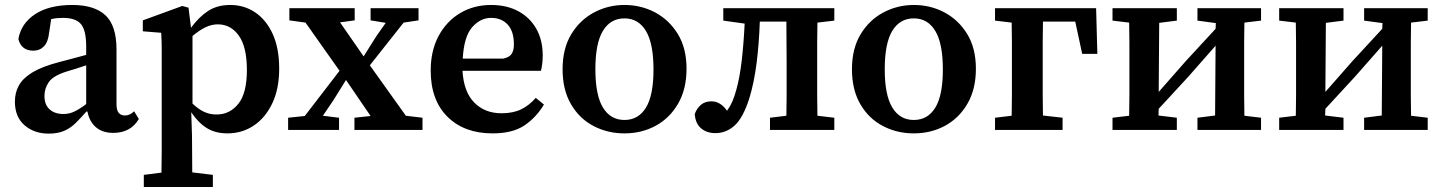

<svg xmlns="http://www.w3.org/2000/svg" viewBox="-20 -523 5805 773"><path d="M436 12Q393 12 366.5 -10.5Q340 -33 332 -74H328Q306 -49 285.5 -28.5Q265 -8 239 3.5Q213 15 176 15Q118 15 79 -18.5Q40 -52 40 -114Q40 -150 56 -179Q72 -208 110.5 -231.5Q149 -255 218 -273Q246 -280 273 -287.5Q300 -295 327 -302V-335Q327 -402 305.5 -426.5Q284 -451 234 -451Q222 -451 210.5 -450Q199 -449 186 -446L178 -393Q174 -354 157 -336.5Q140 -319 114 -319Q89 -319 74 -331.5Q59 -344 54 -366Q65 -429 121.5 -466Q178 -503 271 -503Q360 -503 404.5 -461.5Q449 -420 449 -324V-104Q449 -79 458 -68.5Q467 -58 483 -58Q503 -58 520 -75L539 -44Q506 12 436 12ZM159 -137Q159 -101 180 -82.5Q201 -64 235 -64Q258 -64 278.5 -73.5Q299 -83 327 -104V-260Q307 -253 287.5 -247Q268 -241 248 -235Q194 -218 176.5 -192.5Q159 -167 159 -137Z M857 -425Q831 -425 806 -412.5Q781 -400 755 -378V-106Q778 -84 801 -73Q824 -62 852 -62Q905 -62 939.5 -105Q974 -148 974 -241Q974 -334 941.5 -379.5Q909 -425 857 -425ZM896 14Q847 14 812.5 -7.5Q778 -29 750 -71L753 24Q753 59 753.5 96Q754 133 754 171L837 181V230H559V181L630 172Q631 132 631 94.5Q631 57 631 20V-267Q631 -305 631 -332.5Q631 -360 629 -391L555 -397V-441L714 -499L739 -492L749 -411Q781 -455 818 -479Q855 -503 907 -503Q963 -503 1007.5 -473Q1052 -443 1078 -386Q1104 -329 1104 -246Q1104 -165 1076 -106.5Q1048 -48 1001 -17Q954 14 896 14Z M1472 -441V-490H1665V-441L1605 -432L1469 -260L1614 -57L1681 -49V0H1407V-49L1472 -56L1373 -201L1322 -119L1280 -57L1345 -49V0H1140V-49L1207 -56L1347 -238L1210 -432L1145 -441V-490H1408V-441L1349 -433L1444 -296L1495 -377L1533 -431Z M1957 -451Q1914 -451 1881 -413.5Q1848 -376 1843 -287H2006Q2032 -293 2040.5 -307Q2049 -321 2049 -344Q2049 -397 2024 -424Q1999 -451 1957 -451ZM1963 14Q1849 14 1781.5 -53Q1714 -120 1714 -239Q1714 -319 1746 -378.5Q1778 -438 1833 -470.5Q1888 -503 1957 -503Q2020 -503 2066.5 -478Q2113 -453 2139 -407.5Q2165 -362 2165 -300Q2165 -282 2163 -266Q2161 -250 2158 -238H1842Q1847 -153 1889.5 -110Q1932 -67 1999 -67Q2046 -67 2078.5 -83Q2111 -99 2137 -129L2170 -102Q2138 -49 2090.5 -17.5Q2043 14 1963 14Z M2494 14Q2426 14 2369 -16Q2312 -46 2278.5 -104Q2245 -162 2245 -244Q2245 -327 2279.5 -384.5Q2314 -442 2371 -472.5Q2428 -503 2494 -503Q2561 -503 2617.5 -473Q2674 -443 2709 -386Q2744 -329 2744 -246Q2744 -164 2710 -105.5Q2676 -47 2619.5 -16.5Q2563 14 2494 14ZM2494 -40Q2550 -40 2580.5 -89.5Q2611 -139 2611 -243Q2611 -348 2580.5 -398.5Q2550 -449 2494 -449Q2438 -449 2407.5 -399Q2377 -349 2377 -244Q2377 -140 2407.5 -90Q2438 -40 2494 -40Z M2860 13Q2826 13 2803 -6Q2780 -25 2777 -64Q2786 -88 2802.5 -101.5Q2819 -115 2844 -115Q2881 -115 2907 -77Q2920 -95 2928.5 -114.5Q2937 -134 2944 -160Q2958 -209 2966 -277.5Q2974 -346 2978 -428L2892 -440V-490H3339V-440L3271 -432Q3270 -394 3270 -351.5Q3270 -309 3270 -274V-215Q3270 -180 3270 -137.5Q3270 -95 3271 -57L3339 -49V0H3080V-49L3146 -57Q3147 -95 3147 -137.5Q3147 -180 3147 -215V-274Q3147 -310 3146.5 -353.5Q3146 -397 3146 -436H3039Q3036 -347 3026 -268.5Q3016 -190 2997 -128Q2972 -49 2938 -18Q2904 13 2860 13Z M3659 14Q3591 14 3534 -16Q3477 -46 3443.5 -104Q3410 -162 3410 -244Q3410 -327 3444.5 -384.5Q3479 -442 3536 -472.5Q3593 -503 3659 -503Q3726 -503 3782.5 -473Q3839 -443 3874 -386Q3909 -329 3909 -246Q3909 -164 3875 -105.5Q3841 -47 3784.5 -16.5Q3728 14 3659 14ZM3659 -40Q3715 -40 3745.5 -89.5Q3776 -139 3776 -243Q3776 -348 3745.5 -398.5Q3715 -449 3659 -449Q3603 -449 3572.5 -399Q3542 -349 3542 -244Q3542 -140 3572.5 -90Q3603 -40 3659 -40Z M3986 -440V-490H4393L4398 -306H4337L4309 -436H4179Q4178 -397 4178 -353.5Q4178 -310 4178 -274V-215Q4178 -180 4178 -138Q4178 -96 4179 -58L4258 -49V0H3986V-49L4053 -57Q4054 -95 4054 -137.5Q4054 -180 4054 -215V-274Q4054 -309 4054 -351.5Q4054 -394 4053 -432Z M4801 -440V-490H5057V-440L4990 -432Q4989 -394 4989 -351.5Q4989 -309 4989 -274V-215Q4989 -180 4989 -137.5Q4989 -95 4990 -57L5057 -49V0H4801V-49L4872 -58L4874 -339L4764 -214L4645 -85L4644 -58L4718 -49V0H4459V-49L4526 -57Q4527 -95 4527 -137.5Q4527 -180 4527 -215V-274Q4527 -309 4527 -351.5Q4527 -394 4526 -432L4459 -440V-490H4718V-440L4647 -431L4645 -153L4754 -277L4874 -407L4875 -430Z M5472 -440V-490H5728V-440L5661 -432Q5660 -394 5660 -351.5Q5660 -309 5660 -274V-215Q5660 -180 5660 -137.5Q5660 -95 5661 -57L5728 -49V0H5472V-49L5543 -58L5545 -339L5435 -214L5316 -85L5315 -58L5389 -49V0H5130V-49L5197 -57Q5198 -95 5198 -137.5Q5198 -180 5198 -215V-274Q5198 -309 5198 -351.5Q5198 -394 5197 -432L5130 -440V-490H5389V-440L5318 -431L5316 -153L5425 -277L5545 -407L5546 -430Z"/></svg>

Font: Source Serif 4 SmText Semibold
Style: Regular
Weight: 600
Designer: Frank Grießhammer
Foundry: Adobe
Version: Version 4.005;hotconv 1.1.0;makeotfexe 2.6.0